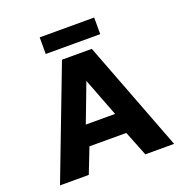

<svg xmlns="http://www.w3.org/2000/svg" viewBox="-141 -927 1009 1053"><g transform="rotate(-20 364.0 -400.5)"><path d="M204 -704V-801H522V-704ZM31 0 277 -644H451L697 0H529L471 -146H256L199 0ZM278 -265H449L363 -489Z"/></g></svg>

Font: Kanit SemiBold
Style: Regular
Weight: 600
Designer: Katatrad Team
Foundry: CadsonDemak
Version: Version 2.000; ttfautohint (v1.8.3)